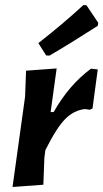

<svg xmlns="http://www.w3.org/2000/svg" viewBox="-20 -742 412 766"><path d="M313 -722 325 -721 372 -651 370 -639Q258 -567 177 -520L164 -521L133 -570Q228 -644 313 -722ZM206 -469 182 -295H194Q256 -404 343 -468L370 -465L349 -309L338 -304L319 -307Q275 -302 240.5 -267.5Q206 -233 161 -143L157 -112L153 -5L30 4L80 -356L84 -460Z"/></svg>

Font: Alegreya Sans SC
Style: Bold Italic
Weight: 700
Italic angle: -7°
Designer: Juan Pablo del Peral
Foundry: Huerta Tipografica
Version: Version 2.007